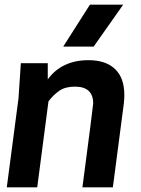

<svg xmlns="http://www.w3.org/2000/svg" viewBox="-20 -800 603 820"><path d="M380 -601H250L364 -780H506ZM462 0H332Q377 -342 378 -358Q378 -430 300 -430Q259 -430 233.5 -412.5Q208 -395 187 -367L139 0H9L59 -380L69 -530H184V-461Q244 -543 358 -543Q432 -543 471.5 -505Q511 -467 511 -395Q511 -378 509 -359Z"/></svg>

Font: Tanohe Sans SemiBold
Style: Italic
Weight: 600
Designer: Village Type and Design LLC & Cristiano Sobral
Foundry: Cooper Hewitt Smithsonian Design Museum
Version: Version 1.00;September 29, 2021;FontCreator 13.0.0.2655 64-b